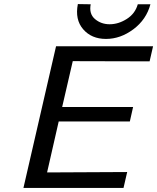

<svg xmlns="http://www.w3.org/2000/svg" viewBox="-20 -921 771 942"><path d="M362 -901Q372 -901 393 -900.5Q414 -900 425 -900Q416 -853 446 -827.5Q476 -802 518 -802Q561 -802 602 -828Q643 -854 656 -900H718Q698 -825 634.5 -777.5Q571 -730 500 -730Q429 -730 388 -777.5Q347 -825 362 -901ZM95 1 255 -694H731L714 -620L337 -621L285 -396H633L617 -325H268L211 -75L604 -77L586 1Z"/></svg>

Font: Coval
Style: Book Italic
Weight: 350
Foundry: Context Ltd
Version: Version 001.000